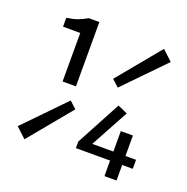

<svg xmlns="http://www.w3.org/2000/svg" viewBox="-117 -747 833 856"><g transform="rotate(20 300.0 -319.0)"><path d="M148.2 -332.6V-562.9H66.6V-605Q100 -610 120.2 -617.8Q140.5 -625.6 161.1 -637.8H211.6V-332.6ZM76.5 -32.3 28.4 -77.1 211.4 -265.4 244.1 -235.4ZM388.6 -391 355.9 -420.9 523.5 -624 571.6 -579.2ZM467.8 0V-213.5H525.2V0ZM305.6 -73.7V-104.9L419.3 -317.2L465.6 -296.5L367.8 -116.5H575.4V-73.7Z"/></g></svg>

Font: Source Code Pro ExtraLight
Style: Regular
Weight: 200
Monospace: yes
Designer: Paul D. Hunt, Teo Tuominen
Foundry: Adobe
Version: Version 1.026;hotconv 1.1.0;makeotfexe 2.6.0